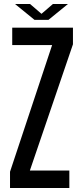

<svg xmlns="http://www.w3.org/2000/svg" viewBox="-20 -938 414 958"><path d="M30 0V-81L240 -713H41V-800H344V-717L129 -87H326V0ZM55 -918H130L187 -869L244 -918H319L222 -839H152Z"/></svg>

Font: Big Shoulders Text SemiBold
Style: Regular
Weight: 600
Designer: Patric King
Foundry: XO Type Co
Version: Version 1.000; ttfautohint (v1.8.2)